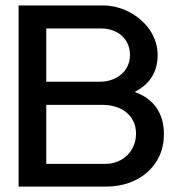

<svg xmlns="http://www.w3.org/2000/svg" viewBox="-20 -690 663 710"><path d="M562.9 -486.7Q562.9 -512.5 555.1 -536.1Q547.4 -559.7 533.4 -580Q519.4 -600.2 500.1 -616.9Q480.8 -633.7 458.4 -645.4Q435.9 -657.2 410.7 -663.6Q385.5 -669.9 359.5 -669.9H48.8V0H372.1Q417 0 455.9 -13.4Q494.8 -26.9 523.8 -52.1Q552.9 -77.3 569.5 -113.2Q586.1 -149 586.1 -194.2Q586.1 -222.8 579.3 -247Q572.5 -271.2 559 -290.9Q545.5 -310.5 525.2 -325.5Q504.9 -340.5 477.9 -349.9Q497.9 -360.4 513.7 -373.6Q529.4 -386.8 540.4 -403.8Q551.4 -420.8 557.1 -441.4Q562.9 -462 562.9 -486.7ZM151.1 -84V-302.2H359.5Q384.4 -302.2 406.9 -295.4Q429.4 -288.6 446.4 -275.1Q463.3 -261.6 473.1 -241.7Q483 -221.8 483 -195.9Q483 -172 474.4 -151.5Q465.8 -131 450.6 -116Q435.4 -101.1 414.6 -92.5Q393.7 -84 369 -84ZM151.1 -387.8V-584.7H353.8Q376.2 -584.7 395.9 -577.9Q415.5 -571.2 429.8 -558.4Q444.1 -545.7 452.3 -527.6Q460.6 -509.6 460.6 -487.1Q460.6 -464 451.7 -445.6Q442.9 -427.1 427.7 -414.4Q412.5 -401.6 392.2 -394.7Q371.9 -387.8 348.9 -387.8Z"/></svg>

Font: SaysetthaMai Thin
Style: Regular
Weight: 100
Designer: John M. Durdin
Foundry: Lao Script for Windows
Version: Version 1.101